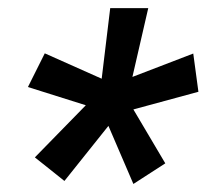

<svg xmlns="http://www.w3.org/2000/svg" viewBox="-20 -731 509 473"><path d="M191.4 -471.7 48.8 -516.6 90.3 -599.6 230.5 -537.1 251.5 -710.9H345.2L306.2 -541.5L456.1 -599.1L468.8 -504.9L308.6 -461.4L387.2 -328.6L308.6 -277.8L247.1 -420.9L138.7 -285.2L65.9 -343.3Z"/></svg>

Font: RobotoInd
Style: Bold Italic
Weight: 700
Italic angle: -12°
Designer: Google
Version: Version 2.001150; 2014